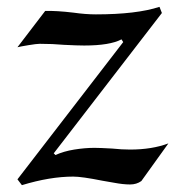

<svg xmlns="http://www.w3.org/2000/svg" viewBox="-20 -532 537 561"><path d="M256 -100Q271 -100 307 -98Q336 -95 360 -95Q424 -95 472 -113L393 -3Q379 7 360 7Q340 7 313.5 2Q287 -3 279 -4Q219 -16 194 -16Q126 -16 44 9L31 -8L340 -409L335 -417Q301 -399 226 -399Q205 -399 167 -401Q134 -404 96 -404Q87 -404 63 -400Q39 -396 31 -394L112 -500Q145 -501 195 -495Q230 -490 260 -490Q379 -490 446 -512L453 -494L137 -84L142 -79Q166 -90 197 -95Q228 -100 256 -100Z"/></svg>

Font: Amita
Style: Regular
Weight: 400
Designer: Eduardo Rodriguez Tunni, Modular Infotech, Brian J. Bonislawsky
Foundry: Eduardo Rodriguez Tunni, Modular Infotech, Brian J. Bonislawsky
Version: Version 1.004